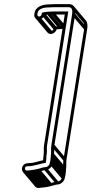

<svg xmlns="http://www.w3.org/2000/svg" viewBox="-20 -742 450 945"><path d="M163.8 -671 164.7 -677C168 -697.4 191.3 -705.5 220.7 -705.5H221C229.6 -706.4 237.2 -706.5 242.9 -706.5L318.9 -706.5C335.7 -706.5 337.6 -688.7 334.8 -671L232.6 -26C230.1 -9.8 232.6 5.7 230.8 17.3C229.9 22.7 229.5 27.5 229.9 29.7C229.6 35.5 228.8 42.5 228 47.5C226.9 54.3 225.3 57.9 224.5 63C223.1 71.9 213.2 80.5 204.2 80.5C193.8 80.5 175.6 87.1 168.9 88.8C163.9 90 156.3 91.6 151.9 92.6L138.1 94.6C129.4 95.5 120.6 97.5 112.1 97.5C105.3 97.5 102 91.5 103 85.1C103.8 80.2 106.4 76.5 113.9 76.5H114.4C151.2 76 174.5 63.3 205.1 59.5L207.2 46C209.1 34.3 207.3 26.1 209.8 17.4L209.8 17C212.6 -0.5 209.3 -11.2 211.6 -26L316.1 -685.5H239.6C222.8 -685.5 199 -683.5 186.1 -679.4L184.8 -671C184 -666.1 177.5 -660.5 172.6 -660.5C167.7 -660.5 163 -666.1 163.8 -671ZM242.8 48.5 242.9 48C244 41.1 244.7 34.2 245.2 27.2C245.3 24 244.4 22 245.5 18.7L245.6 18C248.3 1.4 245.5 -12.7 247.6 -26L349.8 -671C353.5 -694.5 348.1 -721.5 321.3 -721.5L245.3 -721.5C245 -721.5 223.1 -720.5 223.1 -720.5C194.4 -720.5 155.4 -712.5 149.7 -677L148.8 -671C146.6 -657.4 156.7 -645.5 170.2 -645.5C182.7 -645.5 194.5 -654.3 199.2 -668.3C202 -668.9 207.9 -669.5 216 -669.5H216.3L216.6 -669.5C225.3 -670.2 232.2 -670.5 237.2 -670.5H298.7L196.6 -26C193.7 -7.8 197.2 2 194.9 16.5C193 28.4 193.5 38 192.2 46L192.1 46.7C168 51.2 148.8 60.5 124.4 60.5H123.9L115.9 61.5C80.6 62.9 79 112.5 110.2 112.5H110.7L119.2 111.5L137.6 109.4L152.4 107.4C158.1 106 164 104.7 170.3 103.3C177.7 101.8 196.5 95.5 201.9 95.5C219.3 95.5 236.8 80.5 239.5 63C240.2 58.6 241.3 53.6 242.8 48.5ZM211.1 -671.7 270.6 -601 282.9 -611.6 223.4 -682.3ZM232.2 -672.7 290.3 -603.7 302.6 -614.3 244.5 -683.3ZM105.2 110.3 164.7 181 177 170.4 117.5 99.7ZM113.4 109.3 172.9 180 185.2 169.4 125.7 98.7ZM131.7 107.3 191.2 178 203.5 167.4 144 96.7ZM146 105.3 205.5 176 217.8 165.4 158.3 94.7ZM163.7 101.3 223.2 172 235.5 161.4 175.9 90.7ZM196.9 93.3 256.4 164 268.7 153.4 209.2 82.7ZM225.9 68.3 285.4 139 297.7 128.4 238.2 57.7ZM229.3 53.3 288.8 124 301.1 113.4 241.6 42.7ZM231.4 33.3 290.9 104 303.2 93.4 243.7 22.7ZM232 23.3 291.5 94 303.8 83.4 244.3 12.7ZM234 -20.7 293.5 50 305.8 39.4 246.3 -31.3ZM336.1 -665.7 395.6 -595 407.9 -605.6 348.4 -676.3ZM165.3 -647.7 224.8 -577 237.1 -587.6 177.6 -658.3ZM186.1 -665.7 243.4 -597.6C241.1 -593.1 235.8 -589.8 232.1 -589.8C229.9 -589.8 227.3 -591 225.5 -593.1L166 -663.8L153.7 -653.2L213.2 -582.5C217 -578 222.7 -574.8 229.8 -574.8C243.3 -574.8 257.1 -586.7 259.3 -600.3L259.8 -603.4L198.4 -676.3ZM302.3 119.2 302.4 118.7C303.5 111.8 304.3 104.9 304.7 98C304.8 94.7 303.8 92.7 305.1 89.5L305.2 88.7C307.8 72.1 305 58 307.1 44.7L409.3 -600.3C411.6 -614.8 411.2 -631.1 402.3 -641.6L342.8 -712.3L330.5 -701.7L390 -631C395 -625.1 396.3 -613 394.3 -600.3L292.1 44.7C289.6 60.9 292.1 76.4 290.3 88C289.4 93.4 289 98.2 289.4 100.4C289.1 106.2 288.3 113.2 287.5 118.2C286.4 125 284.8 128.6 284 133.7C282.6 142.6 272.7 151.2 263.8 151.2C253.3 151.2 235.1 157.8 228.4 159.5C223.4 160.7 215.8 162.3 211.4 163.3L197.6 165.3C188.9 166.2 180.2 167.1 171.6 168.2C168.1 168 166.4 166.9 164.8 165.1L105.3 94.4L93.1 105L152.6 175.7C156.3 180.2 162.2 183.2 169.7 183.2H170.2L178.7 182.2L197.1 180.2L212 178.1C217.6 176.7 223.5 175.4 229.8 174C237.2 172.6 256 166.2 261.4 166.2C278.9 166.2 296.3 151.2 299 133.7C299.7 129.3 300.9 124.3 302.3 119.2ZM275.6 -598.8H275.8C283.6 -599.7 290.3 -599.7 295.1 -599.8L297.3 -614.8C287.2 -614.7 264.1 -613.8 255.8 -611.8L198.9 -679.3L186.6 -668.7L248.9 -594.7C257.8 -597.6 261.5 -598.8 275.6 -598.8Z"/></svg>

Font: CiSf OpenHand
Style: GlsObl
Weight: 400
Foundry: Cannot Into Space Fonts
Version: Version 0.7892